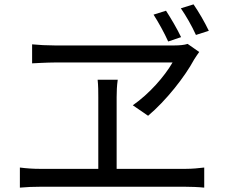

<svg xmlns="http://www.w3.org/2000/svg" viewBox="-20 -869 1040 879"><path d="M740 -820 683 -802C706 -766 732 -719 750 -679L809 -699C791 -737 762 -786 740 -820ZM866 -849 808 -831C832 -796 858 -751 877 -709L936 -728C917 -768 889 -816 866 -849ZM892 -631 839 -668C824 -663 801 -661 780 -661H229C195 -661 158 -663 127 -666V-579C127 -579 197 -583 233 -583H770C733 -519 664 -440 588 -387L658 -339C740 -408 826 -517 869 -597C876 -609 884 -619 892 -631ZM514 -424C514 -450 515 -476 519 -504H427C430 -476 430 -448 430 -424V-96H162C133 -96 102 -98 71 -102V-10C103 -13 133 -14 162 -14H830C850 -14 888 -13 915 -10V-102C889 -99 861 -96 830 -96H514Z"/></svg>

Font: Source Han Sans HK
Style: Regular
Weight: 400
Designer: Ryoko NISHIZUKA 西塚涼子 (kana, bopomofo & ideographs); Paul D. Hunt (Latin, Greek & Cyrillic); Sandoll Communications 산돌커뮤니
Foundry: Adobe
Version: Version 2.000;hotconv 1.0.107;makeotfexe 2.5.65593